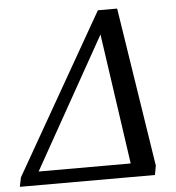

<svg xmlns="http://www.w3.org/2000/svg" viewBox="-62 -756 738 804"><g transform="rotate(-5 306.5 -354.0)"><path d="M-3 -39 379 -708H460L564 -39L557 0H-11ZM460 -57 381 -606 73 -57Z"/></g></svg>

Font: Trirong Medium
Style: Italic
Weight: 500
Italic angle: -12°
Designer: Katatrad Team
Foundry: CadsonDemak
Version: Version 1.001